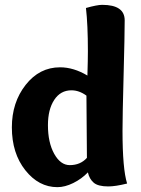

<svg xmlns="http://www.w3.org/2000/svg" viewBox="-20 -763 584 793"><path d="M29 -237Q29 -340 86 -412.5Q143 -485 228 -485Q284 -485 341 -451Q343 -515 343 -552Q343 -661 335 -730Q381 -743 402 -743Q495 -743 495 -679Q495 -620 490.5 -452Q486 -284 486 -223Q486 -65 505 -5Q457 7 427 7Q385 7 367 -8.5Q349 -24 343 -51Q317 -24 282.5 -7Q248 10 217 10Q140 10 84.5 -60Q29 -130 29 -237ZM337 -368Q307 -390 275 -390Q230 -390 204 -350.5Q178 -311 178 -246Q178 -174 204 -127.5Q230 -81 268 -81Q312 -81 339 -111Q337 -317 337 -368Z"/></svg>

Font: Overlock
Style: Black
Weight: 900
Designer: Dario Muhafara
Foundry: Dario Manuel Muhafara
Version: Version 1.001